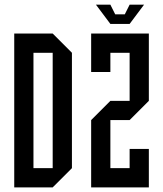

<svg xmlns="http://www.w3.org/2000/svg" viewBox="-20 -812 707 832"><path d="M41.7 0V-666.7H208.3L291.7 -583.3V-83.3L208.3 0ZM125 -83.3H208.3V-583.3H125ZM541.7 -83.3V-166.7H625V0H375V-291.7L458.3 -375H541.7V-583.3H458.3V-500H375V-666.7H625V-375L541.7 -291.7H458.3V-83.3ZM458.3 -708.3 395.8 -791.7H458.3L479.2 -750H520.8L541.7 -791.7H604.2L541.7 -708.3Z"/></svg>

Font: Yulong
Style: Regular
Weight: 400
Designer: GGBotNet
Foundry: f0n7.com
Version: 1.00